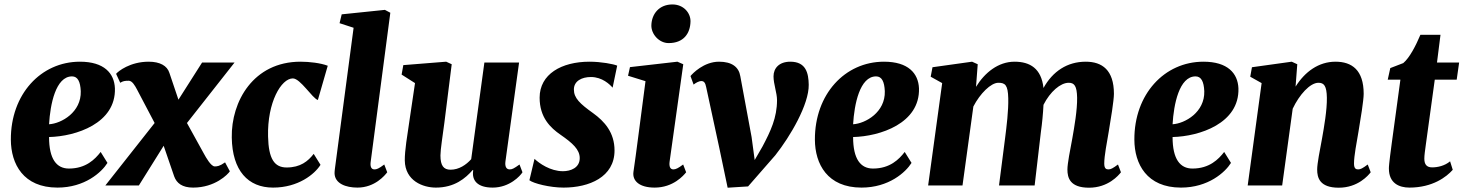

<svg xmlns="http://www.w3.org/2000/svg" viewBox="-20 -851 6715 881"><path d="M29.8 -210C30.3 -98.6 86.9 9.8 243.7 9.8C369.1 9.8 446.3 -60.5 473.1 -103.5L441.9 -153.8C416 -120.1 374 -77.6 296.4 -77.6C239.7 -77.6 205.1 -120.6 205.1 -222.2C328.1 -225.1 512.2 -284.7 507.3 -445.8C504.4 -514.6 458 -567.9 346.7 -567.9C167.5 -567.9 28.8 -418.5 29.8 -210ZM205.1 -280.8C210.4 -371.6 235.4 -500.5 310.5 -500.5C336.4 -500.5 348.6 -477.1 350.6 -432.6C353.5 -336.4 262.2 -284.2 205.1 -280.8Z M463.4 0H617.2L731 -182.1L779.3 -41.5C790.5 -10.7 815.9 9.8 866.2 9.8C967.3 9.8 1025.9 -51.3 1034.7 -64.9L1012.7 -106C987.3 -87.9 975.6 -87.4 965.3 -87.4C948.2 -87.4 925.3 -127.9 915.5 -146L837.9 -286.6L1056.2 -564H907.2L798.8 -393.6L757.3 -516.6C747.1 -549.3 713.9 -567.9 662.1 -567.9C577.1 -567.9 522 -523.9 512.7 -512.2L531.7 -471.2C544.4 -479 552.2 -480.5 570.8 -480.5C586.4 -480.5 599.1 -458.5 608.9 -439.9L689.5 -286.6Z M1232.9 9.8C1348.6 9.8 1423.8 -51.8 1450.7 -94.7L1419.4 -145C1393.6 -111.3 1358.4 -82.5 1295.4 -82.5C1238.8 -82.5 1212.4 -122.1 1210 -224.6C1206.1 -381.8 1270.5 -491.2 1323.7 -491.2C1358.4 -491.2 1412.6 -400.4 1438.5 -392.1L1483.9 -549.3C1451.2 -562 1398.9 -567.9 1358.9 -567.9C1142.6 -567.9 1040.5 -385.3 1043.5 -219.7C1045.9 -67.9 1118.2 9.8 1232.9 9.8Z M1515.1 -56.2C1516.1 -8.3 1567.4 9.8 1620.1 9.8C1700.2 9.8 1746.1 -46.4 1756.8 -60.5L1743.2 -96.2C1717.8 -77.1 1708.5 -73.7 1698.2 -73.7C1682.6 -73.7 1677.7 -87.9 1681.2 -110.8L1771 -792.5L1746.1 -805.7L1547.9 -785.2L1538.1 -744.6L1602.5 -723.6L1519 -93.8C1518.1 -85.9 1515.1 -67.9 1515.1 -56.2Z M1837.4 -114.7C1838.9 -20.5 1921.4 9.8 1980 9.8C2065.9 9.8 2116.2 -33.2 2149.4 -71.3L2151.4 -69.8C2143.6 -22.9 2170.9 9.8 2240.7 9.8C2318.4 9.8 2367.7 -44.4 2377.4 -60.5L2363.8 -96.2C2337.9 -77.6 2330.1 -73.7 2318.8 -73.7C2304.2 -73.7 2295.9 -85.4 2299.3 -110.8L2361.8 -564H2202.6L2142.1 -120.6C2119.1 -94.7 2085.9 -72.3 2047.4 -72.3C2015.6 -72.3 2001 -90.8 2001 -137.7C2001 -166 2011.7 -230.5 2019 -287.6L2052.7 -556.2L2027.3 -567.9L1830.6 -552.2L1822.8 -508.8L1884.3 -469.7L1857.9 -291.5C1849.1 -231 1836.9 -160.6 1837.4 -114.7Z M2409.2 -23.9C2427.7 -9.3 2502.9 9.8 2565.9 9.8C2683.6 9.8 2799.8 -38.6 2799.8 -160.6C2799.8 -243.2 2753.4 -294.4 2701.2 -332C2641.1 -375 2613.3 -400.9 2613.3 -440.4C2613.3 -479.5 2649.9 -497.6 2691.4 -497.6C2743.7 -497.6 2778.3 -463.4 2791 -448.7L2812 -549.8C2795.4 -557.1 2738.3 -567.9 2685.1 -567.9C2556.2 -567.9 2456.1 -510.7 2456.1 -402.8C2456.1 -311.5 2506.3 -264.2 2551.8 -232.9C2607.4 -194.3 2640.1 -165 2640.1 -125.5C2640.1 -80.6 2598.1 -65.4 2563 -65.4C2505.4 -65.4 2454.1 -101.6 2432.6 -122.1Z M3047.9 -653.3C3117.2 -653.3 3147 -697.8 3148.4 -752C3149.4 -791 3117.2 -830.6 3065.4 -830.6C3005.4 -830.6 2970.2 -788.1 2968.8 -734.9C2967.8 -694.3 3004.4 -653.3 3047.9 -653.3ZM2886.7 -63C2880.4 -20.5 2914.6 9.8 2983.9 9.8C3069.3 9.8 3116.7 -45.9 3128.4 -60.5L3114.7 -96.2C3092.3 -79.6 3081.1 -73.7 3069.8 -73.7C3055.2 -73.7 3049.3 -86.9 3052.7 -110.8L3115.2 -556.2L3088.4 -567.9L2870.6 -543L2861.8 -503.4L2941.9 -478.5C2917 -291 2898.4 -140.6 2886.7 -63Z M3318.8 10.3 3412.6 4.4 3537.6 -138.7C3606.4 -225.6 3692.4 -372.1 3690.9 -462.4C3689.9 -515.1 3678.7 -567.9 3606.4 -567.9C3555.7 -567.9 3529.3 -538.6 3529.3 -500.5C3529.3 -465.3 3545.4 -424.8 3545.4 -391.6C3545.4 -310.5 3515.6 -248.5 3479 -179.2L3442.9 -116.7L3428.7 -222.2L3377 -501C3370.1 -543.9 3337.9 -567.9 3279.3 -567.9C3209.5 -567.9 3157.7 -513.7 3148.4 -502L3162.6 -462.9C3171.9 -470.2 3186.5 -479.5 3199.2 -479C3210 -478.5 3216.3 -471.7 3220.2 -451.7L3280.3 -173.3Z M3719.2 -210C3719.7 -98.6 3776.4 9.8 3933.1 9.8C4058.6 9.8 4135.7 -60.5 4162.6 -103.5L4131.3 -153.8C4105.5 -120.1 4063.5 -77.6 3985.8 -77.6C3929.2 -77.6 3894.5 -120.6 3894.5 -222.2C4017.6 -225.1 4201.7 -284.7 4196.8 -445.8C4193.8 -514.6 4147.5 -567.9 4036.1 -567.9C3856.9 -567.9 3718.3 -418.5 3719.2 -210ZM3894.5 -280.8C3899.9 -371.6 3924.8 -500.5 4000 -500.5C4025.9 -500.5 4038.1 -477.1 4040 -432.6C4043 -336.4 3951.7 -284.2 3894.5 -280.8Z M4238.8 0H4396.5L4446.3 -362.3C4477.1 -421.9 4526.9 -471.2 4561 -471.2C4591.8 -471.2 4605 -461.4 4606.4 -400.4C4607.9 -343.8 4598.6 -269.5 4591.8 -216.3L4564 0H4727.5L4756.3 -246.6C4761.7 -284.2 4766.1 -329.6 4768.1 -370.1C4798.8 -430.7 4846.2 -471.2 4883.8 -471.2C4909.7 -471.2 4921.4 -456.5 4922.4 -402.8C4923.3 -346.2 4909.7 -268.6 4900.4 -216.3C4890.1 -161.6 4877.9 -100.6 4877.9 -73.2C4877.9 -35.6 4889.2 10.3 4977.1 10.3C5064.9 10.3 5112.8 -46.4 5123.5 -60.5L5109.9 -96.2C5086.4 -78.6 5076.7 -73.7 5065.9 -73.7C5056.2 -73.7 5046.9 -77.1 5046.9 -100.6C5046.9 -136.7 5059.1 -196.8 5067.4 -246.6C5076.7 -301.3 5091.3 -391.1 5091.3 -420.4C5091.3 -529.8 5037.1 -567.9 4961.9 -567.9C4877.4 -567.9 4810.5 -523.9 4768.1 -447.3C4758.3 -536.6 4706.5 -567.9 4635.3 -567.9C4560.5 -567.9 4498.5 -517.6 4458.5 -452.6L4466.3 -556.2L4440.4 -567.9L4258.8 -542.5L4250.5 -499L4303.2 -469.7Z M5185.1 -210C5185.5 -98.6 5242.2 9.8 5398.9 9.8C5524.4 9.8 5601.6 -60.5 5628.4 -103.5L5597.2 -153.8C5571.3 -120.1 5529.3 -77.6 5451.7 -77.6C5395 -77.6 5360.4 -120.6 5360.4 -222.2C5483.4 -225.1 5667.5 -284.7 5662.6 -445.8C5659.7 -514.6 5613.3 -567.9 5502 -567.9C5322.8 -567.9 5184.1 -418.5 5185.1 -210ZM5360.4 -280.8C5365.7 -371.6 5390.6 -500.5 5465.8 -500.5C5491.7 -500.5 5503.9 -477.1 5505.9 -432.6C5508.8 -336.4 5417.5 -284.2 5360.4 -280.8Z M5705.1 0H5863.3L5911.6 -352.1C5941.9 -416.5 5991.2 -471.2 6029.8 -471.2C6055.7 -471.2 6067.4 -456.5 6068.4 -402.8C6069.3 -346.2 6055.7 -268.6 6046.4 -216.3C6036.1 -161.6 6023.9 -100.6 6023.9 -73.2C6023.9 -35.6 6035.2 10.3 6123 10.3C6210.9 10.3 6258.8 -46.4 6269.5 -60.5L6255.9 -96.2C6232.4 -78.6 6222.7 -73.7 6211.9 -73.7C6202.1 -73.7 6192.9 -77.1 6192.9 -100.6C6192.9 -136.7 6205.1 -196.8 6213.4 -246.6C6222.7 -301.3 6237.3 -391.1 6237.3 -420.4C6237.3 -529.8 6183.1 -567.9 6107.9 -567.9C6030.8 -567.9 5967.8 -522 5924.8 -453.6L5932.6 -556.2L5907.2 -567.9L5724.6 -542.5L5716.8 -499L5769 -469.7Z M6353 -77.6C6353 -10.7 6399.4 9.8 6447.3 9.8C6553.7 9.8 6617.7 -39.6 6646 -71.8L6633.8 -110.8C6608.9 -89.8 6576.2 -83 6551.3 -83C6526.9 -83 6515.6 -96.2 6515.6 -122.6C6515.6 -139.2 6518.6 -158.2 6522.9 -190.4L6563.5 -485.4H6664.1L6675.3 -564H6573.7L6589.8 -691.4H6497.6C6477.1 -642.6 6448.2 -585.9 6418.9 -561.5L6359.4 -538.6L6347.7 -485.4H6405.8L6366.2 -194.3C6353 -96.7 6353 -85 6353 -77.6Z"/></svg>

Font: Merriweather
Style: Heavy Italic
Weight: 900
Italic angle: -7.5°
Designer: Eben Sorkin
Foundry: Eben Sorkin
Version: Version 1.001